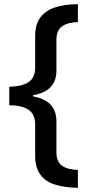

<svg xmlns="http://www.w3.org/2000/svg" viewBox="-20 -734 425 912"><path d="M350 158Q286 157 240.5 142.5Q195 128 171 94.5Q147 61 147 7V-143Q147 -192 115 -213Q83 -234 24 -234V-322Q83 -323 115 -343.5Q147 -364 147 -413V-563Q147 -618 171.5 -651Q196 -684 242 -699Q288 -714 350 -714V-629Q302 -628 275 -609Q248 -590 248 -544V-399Q248 -300 137 -282V-276Q248 -257 248 -158V-12Q248 35 275 53.5Q302 72 350 73Z"/></svg>

Font: Noto Sans Adlam Unjoined Medium
Style: Regular
Weight: 500
Version: Version 3.001